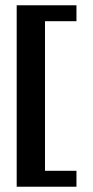

<svg xmlns="http://www.w3.org/2000/svg" viewBox="-20 -650 353 727"><path d="M43.2 57V-630H269.5V-569.7H150.4V-3.3H269.5V57Z"/></svg>

Font: Alumni Sans Thin
Style: Regular
Weight: 100
Designer: Robert E. Leuschke
Foundry: Robert E. Leuschke
Version: Version 1.018